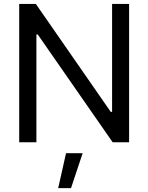

<svg xmlns="http://www.w3.org/2000/svg" viewBox="-20 -727 758 981"><path d="M639.6 0H555.7L172.9 -550.8H166V0H78.1V-707H163.1L545.9 -155.3H552.7V-707H639.6ZM317.4 55.7H402.3L342.8 234.4H277.3Z"/></svg>

Font: Pretendard
Style: Regular
Weight: 400
Designer: Base glyphs from Inter by Rasmus Andersson; Hangeul glyphs from Noto Sans CJK(Source Han Sans) by Jang Soo-young and Kan
Foundry: Kil Hyung-jin
Version: Version 1.309